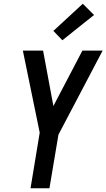

<svg xmlns="http://www.w3.org/2000/svg" viewBox="-20 -1005 568 1025"><path d="M143 0 192 -297 102 -735H210L265 -439L420 -735H528L292 -286L244 0ZM313 -790 265 -840 422 -985 482 -925Z"/></svg>

Font: Iosevka SS04 Semibold
Style: Italic
Weight: 600
Italic angle: -9°
Monospace: yes
Designer: Belleve Invis
Foundry: Belleve Invis
Version: Version 19.0.0; ttfautohint (v1.8.4)